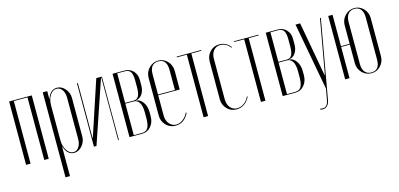

<svg xmlns="http://www.w3.org/2000/svg" viewBox="-63 -888 3008 1449"><g transform="rotate(-15 1441.0 -163.5)"><path d="M44 -495H221V0H186V-489H79V0H44Z M307 168V-496H342V-433H343Q364 -502 419 -502Q454 -502 481.5 -471Q509 -440 509 -398V-98Q509 -56 481.5 -24.5Q454 7 419 7Q366 7 343 -63H342V168ZM342 -113Q342 -66 363.5 -33Q385 0 415 0Q441 0 457.5 -24Q474 -48 474 -87V-409Q474 -448 457 -471.5Q440 -495 414 -495Q383 -495 362.5 -463Q342 -431 342 -382Z M725 -495H769V0H763V-491H761L594 0H574V-495H581V-66H583Z M1039 -397V-355Q1039 -313 1020 -286Q1001 -259 976 -257L968 -256L969 -254L976 -253Q1003 -251 1025 -220Q1047 -189 1047 -143V-110Q1047 -63 1019.5 -31.5Q992 0 953 0H852V-495H947Q986 -495 1012.5 -467.5Q1039 -440 1039 -397ZM887 -258H952Q980 -258 992 -279.5Q1004 -301 1004 -347V-403Q1004 -449 991 -469Q978 -489 945 -489H887ZM1012 -104V-152Q1012 -200 996.5 -226Q981 -252 952 -252H887V-6H951Q984 -6 998 -30Q1012 -54 1012 -104Z M1107 -395Q1107 -439 1137.5 -470.5Q1168 -502 1210 -502Q1252 -502 1281.5 -470.5Q1311 -439 1311 -395V-249H1143V-91Q1143 -52 1164.5 -26Q1186 0 1218 0Q1245 0 1270.5 -19Q1296 -38 1310 -69L1316 -66Q1280 7 1212 7Q1168 7 1137.5 -24Q1107 -55 1107 -100ZM1143 -255H1275V-412Q1275 -496 1210 -496Q1143 -496 1143 -412Z M1544 -495V-489H1466V0H1431V-489H1353V-495Z M1584 -394Q1584 -439 1613.5 -470Q1643 -501 1686 -501Q1741 -501 1775 -456L1770 -453Q1739 -494 1691 -494Q1660 -494 1640 -469.5Q1620 -445 1620 -406V-91Q1620 -50 1640.5 -25Q1661 0 1695 0Q1723 0 1748 -18Q1773 -36 1787 -67L1793 -65Q1756 7 1688 7Q1644 7 1614 -24Q1584 -55 1584 -100Z M1992 -495V-489H1914V0H1879V-489H1801V-495Z M2236 -397V-355Q2236 -313 2217 -286Q2198 -259 2173 -257L2165 -256L2166 -254L2173 -253Q2200 -251 2222 -220Q2244 -189 2244 -143V-110Q2244 -63 2216.5 -31.5Q2189 0 2150 0H2049V-495H2144Q2183 -495 2209.5 -467.5Q2236 -440 2236 -397ZM2084 -258H2149Q2177 -258 2189 -279.5Q2201 -301 2201 -347V-403Q2201 -449 2188 -469Q2175 -489 2142 -489H2084ZM2209 -104V-152Q2209 -200 2193.5 -226Q2178 -252 2149 -252H2084V-6H2148Q2181 -6 2195 -30Q2209 -54 2209 -104Z M2282 -496H2318L2395 -71H2397L2403 -101L2473 -496H2480L2371 118Q2365 151 2345.5 165.5Q2326 180 2296 172L2298 165Q2352 180 2363 118L2379 30Z M2843 -396V-99Q2843 -55 2813.5 -24Q2784 7 2742 7Q2699 7 2669 -24Q2639 -55 2639 -99V-244H2571V0H2537V-495H2571V-250H2639V-396Q2639 -439 2669.5 -470.5Q2700 -502 2742 -502Q2784 -502 2813.5 -471Q2843 -440 2843 -396ZM2674 -412V-82Q2674 -42 2692 -20.5Q2710 1 2742 1Q2808 1 2808 -82V-412Q2808 -452 2791 -474Q2774 -496 2742 -496Q2710 -496 2692 -474Q2674 -452 2674 -412Z"/></g></svg>

Font: Moniqa ExtLt Narrow Display
Style: Regular
Weight: 200
Width: 4
Designer: Rajesh Rajput
Foundry: Rajesh Rajput
Version: Version 1.000